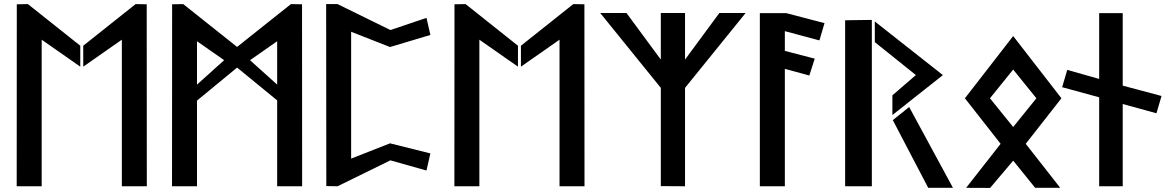

<svg xmlns="http://www.w3.org/2000/svg" viewBox="-20 -924 5732 937"><path d="M116.2 -904 62 -903.1 61.5 -15H183.4V-730.3L371.7 -598.7L371.8 -700.8ZM386.3 -598.7 574.6 -730.3V-15H696.5L696 -903.1L641.8 -904L386.2 -700.8Z M1454 -903.1 1399.8 -904 1137 -695 874.2 -904 820 -903.1 819.5 -15H941.4L941.4 -433.1L1137.1 -594.2L1332.6 -434.1L1332.6 -15H1454.5ZM1200.1 -630.2 1332.6 -722.8V-511.1ZM941.4 -511.1V-722.8L1073.9 -630.3Z M1885.4 -777.4 1627.2 -904H1571.7L1572.5 -15.9L1627.3 -15L1885.2 -141.5L2061.3 -91.8L2080.3 -175.3L1883.5 -224.5L1693.6 -150V-769L1883.4 -694.5L2080.3 -753.4L2061.4 -836.8Z M2252.2 -904 2198 -903.1 2197.5 -15H2319.4V-730.3L2507.7 -598.7L2507.8 -700.8ZM2522.3 -598.7 2710.6 -730.3V-15H2832.5L2832 -903.1L2777.8 -904L2522.2 -700.8Z M3323.1 -15V-495.2L3618.9 -860.7H3490.7L3323.1 -633.2V-860.7H3204.9V-633.2L3037.3 -860.7H2909.1L3204.9 -495.2V-15.7Z M3979 -726.8 4003.8 -811.1 3816.7 -860H3688.2V-15H3810.2V-588L3929.7 -555.4L3956.1 -637.8L3810.2 -675.6V-772Z M4416.9 -401.8 4337.1 -337.9 4509.8 -7.5H4630.6ZM4249.4 -718.2 4449.7 -557.7 4335.1 -458.9V-362.6L4581.5 -557.5L4249.1 -819.4ZM4104.4 -825.1V-15H4234.8V-826.9Z M5037.8 -444.4 4924.5 -304.2 4811.2 -444.4 4924.5 -584.5ZM4689 -444.4 4863.2 -222.2 4694.9 -7.4 4812 -6.9 4924.6 -140 5031.7 -7.5H5154L4985.8 -222.2L5160 -444.4L4924.5 -748.1Z M5623.7 -371.2 5648.5 -455.5 5459.1 -506.1V-860H5344.2V-538.8L5188.3 -582.9L5163.5 -498.5L5344.2 -449.1V-15H5459.1V-416.4Z"/></svg>

Font: Stormning
Style: Light
Weight: 400
Designer: Robert Jablonski, Mew Too
Foundry: Cannot Into Space Fonts
Version: Version 0.90